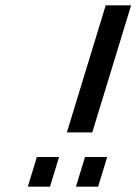

<svg xmlns="http://www.w3.org/2000/svg" viewBox="-20 -698 510 718"><path d="M470.3 -678H375.3L230.1 -203H325.1ZM200.9 -111H117.9L84 0H167ZM380.9 -111H297.9L264 0H347Z"/></svg>

Font: Din Kursivschrift
Style: Condensed Italic Polish
Weight: 400
Version: Version 1.07